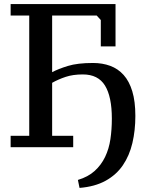

<svg xmlns="http://www.w3.org/2000/svg" viewBox="-20 -720 726 939"><path d="M32 -644V-700H545V-493H473V-622L453 -644H235V-367Q265 -383 312 -397.5Q359 -412 435 -412Q481 -412 519 -398Q557 -384 584.5 -353.5Q612 -323 627 -273.5Q642 -224 642 -153Q642 -82 627.5 -20.5Q613 41 581 88Q549 135 496.5 164Q444 193 369 199L361 160Q411 145 443 116Q475 87 494 47.5Q513 8 520 -39.5Q527 -87 527 -140Q527 -247 493.5 -301.5Q460 -356 385 -356Q337 -356 301 -344Q265 -332 235 -315V-56H338V0H32V-56H123V-644Z"/></svg>

Font: PT Serif Caption
Style: Regular
Weight: 400
Designer: A.Korolkova, O.Umpeleva, V.Yefimov
Foundry: ParaType Ltd
Version: Version 1.000W OFL